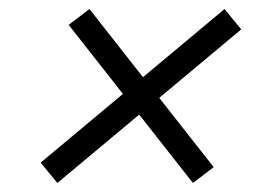

<svg xmlns="http://www.w3.org/2000/svg" viewBox="-20 -584 571 425"><path d="M407 -179 132 -529 178 -564 453 -214ZM107 -179 70 -224 477 -564 514 -519Z"/></svg>

Font: Instrument Sans Condensed
Style: Italic
Weight: 400
Width: 3
Italic angle: -13°
Designer: Rodrigo Fuenzalida
Foundry: fragTYPE
Version: Version 1.000;gftools[0.9.28]